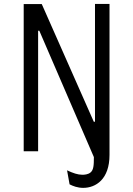

<svg xmlns="http://www.w3.org/2000/svg" viewBox="-20 -750 660 952"><path d="M392.5 181.5C454.5 181.5 523 139.5 523 18V-730.5H451V-146.5H445L187 -730H97.5V0H169V-597.5H175L445.5 29C445.5 70 444 92.5 429 105C416.5 115.5 398 116.5 388.5 116.5C365.5 116.5 342.5 108.5 312.5 94.5L325 164C341.5 172.5 364.5 181.5 392.5 181.5Z"/></svg>

Font: Monaspace Argon Light
Style: Regular
Weight: 300
Designer: Riley Cran & the Lettermatic Team
Foundry: Lettermatic
Version: Version 1.000 (Monaspace Argon)